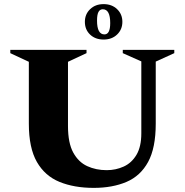

<svg xmlns="http://www.w3.org/2000/svg" viewBox="-20 -902 896 932"><path d="M435 10Q340 10 269 -19Q198 -48 159 -116Q120 -184 120 -302V-602L30 -644V-660H400V-644L310 -602V-290Q310 -208 335.5 -161.5Q361 -115 403.5 -95.5Q446 -76 498 -76Q542 -76 580.5 -93.5Q619 -111 642.5 -150.5Q666 -190 666 -255V-604L576 -644V-660H826V-644L736 -603V-302Q736 -184 699 -116Q662 -48 594 -19Q526 10 435 10ZM483 -710Q443 -710 417.5 -734Q392 -758 392 -796Q392 -833 417.5 -857.5Q443 -882 483 -882Q523 -882 548.5 -857.5Q574 -833 574 -796Q574 -759 548.5 -734.5Q523 -710 483 -710ZM487 -735Q515 -735 515 -790Q515 -857 479 -857Q465 -857 458 -844Q451 -831 451 -802Q451 -735 487 -735Z"/></svg>

Font: Spectral SC ExtraBold
Style: Regular
Weight: 800
Designer: Jean-Baptiste Levee
Foundry: Production Type
Version: Version 2.001